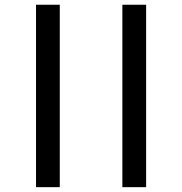

<svg xmlns="http://www.w3.org/2000/svg" viewBox="-20 -666 768 809"><path d="M595.7 122.6H495.6V-646H595.7ZM231.9 122.6H131.8V-646H231.9Z"/></svg>

Font: Squarish Sans CT
Style: Regular
Weight: 400
Version: Version 0.9